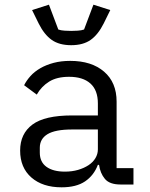

<svg xmlns="http://www.w3.org/2000/svg" viewBox="-20 -788 640 820"><path d="M495 0Q448 0 428 -24Q408 -48 403 -84H398Q381 -39 343.5 -13.5Q306 12 243 12Q162 12 114 -30Q66 -72 66 -145Q66 -217 118.5 -256Q171 -295 288 -295H398V-346Q398 -403 366 -431.5Q334 -460 275 -460Q223 -460 190 -439.5Q157 -419 137 -384L83 -424Q93 -444 110 -463Q127 -482 152 -496.5Q177 -511 209 -519.5Q241 -528 280 -528Q371 -528 424.5 -482Q478 -436 478 -354V-70H550V0ZM257 -55Q288 -55 313.5 -62.5Q339 -70 358 -82.5Q377 -95 387.5 -112.5Q398 -130 398 -150V-235H288Q216 -235 183 -215Q150 -195 150 -157V-136Q150 -96 178.5 -75.5Q207 -55 257 -55ZM284 -595Q233 -595 201 -617.5Q169 -640 145 -688L117 -745L189 -768L229 -662Q240 -658 256 -657Q272 -656 284 -656Q296 -656 312 -657Q328 -658 339 -662L379 -768L451 -745L423 -688Q399 -640 367 -617.5Q335 -595 284 -595Z"/></svg>

Font: IBM Plex Mono
Style: Regular
Weight: 400
Monospace: yes
Designer: Mike Abbink, Paul van der Laan, Pieter van Rosmalen
Foundry: Bold Monday
Version: Version 2.3